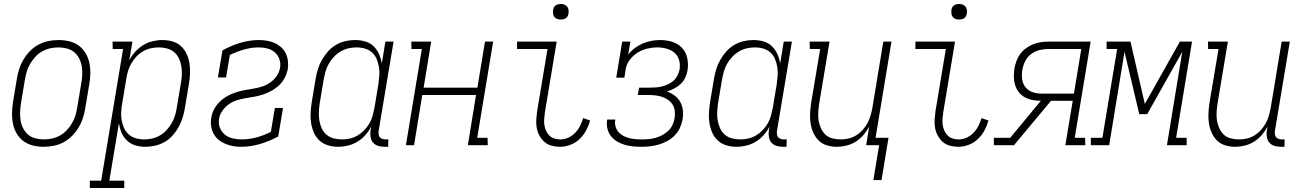

<svg xmlns="http://www.w3.org/2000/svg" viewBox="-20 -729 6540 964"><path d="M199 8Q171 8 145 1.5Q119 -5 98.5 -20Q78 -35 64.5 -57.5Q51 -80 45.5 -106Q40 -132 40.5 -160Q41 -188 45 -215L65 -335Q69 -360 77 -384.5Q85 -409 99 -432Q113 -455 132 -474Q151 -493 174.5 -505.5Q198 -518 223.5 -523Q249 -528 274 -528Q302 -528 328.5 -521.5Q355 -515 375.5 -500Q396 -485 409.5 -462.5Q423 -440 428.5 -414Q434 -388 433.5 -360Q433 -332 428 -305L408 -185Q404 -160 396 -135.5Q388 -111 374 -88Q360 -65 341 -46Q322 -27 298.5 -14.5Q275 -2 249.5 3Q224 8 199 8ZM200 -29Q221 -29 241.5 -33.5Q262 -38 281 -48.5Q300 -59 315.5 -75.5Q331 -92 342 -111Q353 -130 359 -150Q365 -170 368 -191L388 -311Q392 -332 393 -354Q394 -376 390.5 -396.5Q387 -417 377.5 -435.5Q368 -454 352.5 -467Q337 -480 316 -485.5Q295 -491 274 -491Q253 -491 232.5 -486.5Q212 -482 192.5 -471.5Q173 -461 158 -444.5Q143 -428 131.5 -409Q120 -390 114.5 -370Q109 -350 105 -329L85 -209Q82 -188 81 -166Q80 -144 83.5 -123.5Q87 -103 96.5 -84.5Q106 -66 121 -53Q136 -40 157.5 -34.5Q179 -29 200 -29Z M431 215V178H488L598 -483H546L545 -520H645L629 -426Q641 -449 659 -469Q677 -489 699 -502.5Q721 -516 746 -522Q771 -528 796 -528Q822 -528 847 -520.5Q872 -513 889.5 -496.5Q907 -480 917.5 -457Q928 -434 931.5 -409Q935 -384 934 -357.5Q933 -331 928 -305L908 -185Q904 -161 896.5 -137Q889 -113 876.5 -90.5Q864 -68 846.5 -48.5Q829 -29 806 -16Q783 -3 758.5 2.5Q734 8 710 8Q684 8 660 1Q636 -6 618 -23Q600 -40 590.5 -62.5Q581 -85 577 -110L529 178H604V215ZM704 -29Q724 -29 744 -33.5Q764 -38 783 -49Q802 -60 817 -76.5Q832 -93 842.5 -111.5Q853 -130 859 -150Q865 -170 868 -191L888 -311Q892 -332 893 -353.5Q894 -375 890.5 -396Q887 -417 878.5 -435.5Q870 -454 854.5 -467Q839 -480 819 -485.5Q799 -491 777 -491Q757 -491 737 -486.5Q717 -482 698.5 -471.5Q680 -461 665 -445Q650 -429 639.5 -411Q629 -393 623 -373Q617 -353 614 -333L594 -213Q590 -191 588.5 -169.5Q587 -148 590.5 -127Q594 -106 602.5 -87Q611 -68 626 -54.5Q641 -41 661.5 -35Q682 -29 704 -29Z M1192 8Q1170 8 1150 4.5Q1130 1 1111 -7Q1092 -15 1077 -27.5Q1062 -40 1052.5 -57.5Q1043 -75 1040 -96Q1037 -117 1041 -138Q1044 -160 1055 -180.5Q1066 -201 1082.5 -217.5Q1099 -234 1119.5 -245.5Q1140 -257 1162 -264.5Q1184 -272 1206 -276Q1228 -280 1249.5 -283.5Q1271 -287 1293 -293.5Q1315 -300 1335 -313.5Q1355 -327 1368.5 -346.5Q1382 -366 1386 -388Q1390 -410 1383 -431Q1376 -452 1360 -466Q1344 -480 1323 -485.5Q1302 -491 1279 -491Q1243 -491 1206 -480.5Q1169 -470 1134 -453L1115 -340H1074L1097 -476Q1140 -500 1187 -514Q1234 -528 1280 -528Q1301 -528 1321 -524.5Q1341 -521 1359 -513Q1377 -505 1391.5 -492Q1406 -479 1414.5 -461.5Q1423 -444 1425.5 -423.5Q1428 -403 1425 -383Q1421 -361 1410.5 -340Q1400 -319 1383 -302.5Q1366 -286 1345.5 -274.5Q1325 -263 1303.5 -255.5Q1282 -248 1260 -244Q1238 -240 1216 -236.5Q1194 -233 1172 -226.5Q1150 -220 1131 -207Q1112 -194 1097.5 -174Q1083 -154 1080 -133Q1076 -109 1084 -88Q1092 -67 1108.5 -53.5Q1125 -40 1147.5 -34.5Q1170 -29 1194 -29Q1230 -29 1267.5 -39Q1305 -49 1340 -67L1360 -187H1401L1377 -44Q1333 -20 1285.5 -6Q1238 8 1192 8Z M1677 8Q1651 8 1626.5 0.5Q1602 -7 1584 -23.5Q1566 -40 1556 -63Q1546 -86 1542 -111Q1538 -136 1539.5 -162.5Q1541 -189 1545 -215L1565 -335Q1569 -359 1576.5 -383Q1584 -407 1597 -429.5Q1610 -452 1627.5 -471.5Q1645 -491 1667.5 -504Q1690 -517 1714.5 -522.5Q1739 -528 1763 -528Q1789 -528 1813.5 -521Q1838 -514 1855.5 -497Q1873 -480 1883 -457.5Q1893 -435 1897 -410L1915 -520H1956L1881 -71Q1880 -63 1881 -54.5Q1882 -46 1887 -40Q1892 -34 1900.5 -31.5Q1909 -29 1917 -29H1930L1929 8H1910Q1894 8 1879 3.5Q1864 -1 1854 -12Q1844 -23 1841 -39Q1838 -55 1840 -71L1844 -94Q1832 -71 1814.5 -51Q1797 -31 1774.5 -17.5Q1752 -4 1727 2Q1702 8 1677 8ZM1697 -29Q1717 -29 1737 -33.5Q1757 -38 1775 -48.5Q1793 -59 1808.5 -75Q1824 -91 1834.5 -109Q1845 -127 1850.5 -147Q1856 -167 1860 -187L1880 -307Q1883 -329 1884.5 -350.5Q1886 -372 1882.5 -393Q1879 -414 1871 -433Q1863 -452 1848 -465.5Q1833 -479 1812.5 -485Q1792 -491 1770 -491Q1750 -491 1730 -486.5Q1710 -482 1691 -471Q1672 -460 1656.5 -443.5Q1641 -427 1630.5 -408.5Q1620 -390 1614.5 -370Q1609 -350 1605 -329L1585 -209Q1582 -188 1581 -166.5Q1580 -145 1583.5 -124Q1587 -103 1595.5 -84.5Q1604 -66 1619 -53Q1634 -40 1654.5 -34.5Q1675 -29 1697 -29Z M2018 0 2098 -483H2046L2045 -520H2145L2107 -289H2377L2415 -520H2456L2376 -37H2428L2429 0H2329L2370 -252H2100L2059 0Z M2792 8Q2770 8 2749.5 2.5Q2729 -3 2714 -16Q2699 -29 2689 -47Q2679 -65 2675 -86Q2671 -107 2672.5 -128.5Q2674 -150 2677 -172L2729 -483H2576V-520H2775L2716 -166Q2714 -150 2712.5 -134Q2711 -118 2713 -103Q2715 -88 2721 -74Q2727 -60 2737 -49.5Q2747 -39 2762 -34Q2777 -29 2793 -29Q2813 -29 2832.5 -37.5Q2852 -46 2867.5 -62Q2883 -78 2892.5 -97Q2902 -116 2908 -136L2943 -124Q2936 -99 2923 -74.5Q2910 -50 2890 -31Q2870 -12 2844 -2Q2818 8 2792 8ZM2796 -631Q2786 -631 2777.5 -634Q2769 -637 2763.5 -644Q2758 -651 2757 -660.5Q2756 -670 2757 -680Q2758 -686 2761 -692Q2764 -698 2770 -702Q2776 -706 2782.5 -707.5Q2789 -709 2795 -709Q2805 -709 2813.5 -706Q2822 -703 2827.5 -696Q2833 -689 2834.5 -679.5Q2836 -670 2834 -660Q2833 -654 2830 -648Q2827 -642 2821.5 -638Q2816 -634 2809 -632.5Q2802 -631 2796 -631Z M3202 8Q3180 8 3158.5 6Q3137 4 3116.5 -2Q3096 -8 3078.5 -18.5Q3061 -29 3048 -45Q3035 -61 3030 -82Q3025 -103 3028 -125L3029 -129H3069V-126Q3066 -110 3070.5 -94Q3075 -78 3085 -66.5Q3095 -55 3108.5 -47.5Q3122 -40 3137.5 -36Q3153 -32 3169.5 -30.5Q3186 -29 3203 -29Q3220 -29 3237 -30.5Q3254 -32 3271.5 -37Q3289 -42 3305 -50.5Q3321 -59 3335 -72Q3349 -85 3356.5 -101.5Q3364 -118 3367 -135Q3370 -153 3368 -171Q3366 -189 3357.5 -203Q3349 -217 3335 -227Q3321 -237 3305 -242.5Q3289 -248 3271 -250Q3253 -252 3235 -252H3182L3189 -289H3242Q3257 -289 3272.5 -290Q3288 -291 3303.5 -295Q3319 -299 3334.5 -306Q3350 -313 3362 -324Q3374 -335 3381.5 -350Q3389 -365 3392 -380Q3396 -405 3389.5 -427.5Q3383 -450 3366 -464.5Q3349 -479 3326 -485Q3303 -491 3279 -491Q3255 -491 3230 -485Q3205 -479 3182.5 -465.5Q3160 -452 3143 -430Q3126 -408 3122 -384L3115 -339H3074L3104 -520H3145L3134 -455Q3149 -474 3168 -488Q3187 -502 3208 -511Q3229 -520 3251 -524Q3273 -528 3295 -528Q3326 -528 3355 -519Q3384 -510 3404 -489Q3424 -468 3430.5 -437.5Q3437 -407 3432 -376Q3429 -357 3420.5 -339Q3412 -321 3397.5 -307.5Q3383 -294 3365 -284.5Q3347 -275 3329 -270Q3350 -262 3367.5 -249Q3385 -236 3395.5 -217Q3406 -198 3408.5 -175.5Q3411 -153 3407 -129Q3403 -107 3393.5 -86.5Q3384 -66 3367.5 -49Q3351 -32 3330.5 -21Q3310 -10 3288.5 -3.5Q3267 3 3245 5.5Q3223 8 3202 8Z M3677 8Q3651 8 3626.5 0.5Q3602 -7 3584 -23.5Q3566 -40 3556 -63Q3546 -86 3542 -111Q3538 -136 3539.5 -162.5Q3541 -189 3545 -215L3565 -335Q3569 -359 3576.5 -383Q3584 -407 3597 -429.5Q3610 -452 3627.5 -471.5Q3645 -491 3667.5 -504Q3690 -517 3714.5 -522.5Q3739 -528 3763 -528Q3789 -528 3813.5 -521Q3838 -514 3855.5 -497Q3873 -480 3883 -457.5Q3893 -435 3897 -410L3915 -520H3956L3881 -71Q3880 -63 3881 -54.5Q3882 -46 3887 -40Q3892 -34 3900.5 -31.5Q3909 -29 3917 -29H3930L3929 8H3910Q3894 8 3879 3.5Q3864 -1 3854 -12Q3844 -23 3841 -39Q3838 -55 3840 -71L3844 -94Q3832 -71 3814.5 -51Q3797 -31 3774.5 -17.5Q3752 -4 3727 2Q3702 8 3677 8ZM3697 -29Q3717 -29 3737 -33.5Q3757 -38 3775 -48.5Q3793 -59 3808.5 -75Q3824 -91 3834.5 -109Q3845 -127 3850.5 -147Q3856 -167 3860 -187L3880 -307Q3883 -329 3884.5 -350.5Q3886 -372 3882.5 -393Q3879 -414 3871 -433Q3863 -452 3848 -465.5Q3833 -479 3812.5 -485Q3792 -491 3770 -491Q3750 -491 3730 -486.5Q3710 -482 3691 -471Q3672 -460 3656.5 -443.5Q3641 -427 3630.5 -408.5Q3620 -390 3614.5 -370Q3609 -350 3605 -329L3585 -209Q3582 -188 3581 -166.5Q3580 -145 3583.5 -124Q3587 -103 3595.5 -84.5Q3604 -66 3619 -53Q3634 -40 3654.5 -34.5Q3675 -29 3697 -29Z M4365 175 4394 0H4329L4344 -93Q4332 -71 4315 -51Q4298 -31 4276 -17.5Q4254 -4 4229.5 2Q4205 8 4181 8Q4155 8 4131 0.5Q4107 -7 4090 -24Q4073 -41 4063 -64Q4053 -87 4049.5 -112Q4046 -137 4047.5 -163Q4049 -189 4053 -215L4098 -483H4046L4045 -520H4145L4093 -209Q4090 -188 4088.5 -166.5Q4087 -145 4090 -125Q4093 -105 4101.5 -86Q4110 -67 4124 -53.5Q4138 -40 4158.5 -34.5Q4179 -29 4201 -29Q4220 -29 4240 -33.5Q4260 -38 4278 -49Q4296 -60 4310.5 -76Q4325 -92 4335 -110Q4345 -128 4350.5 -147.5Q4356 -167 4360 -187L4415 -520H4456L4376 -37H4441L4406 175Z M4792 8Q4770 8 4749.5 2.5Q4729 -3 4714 -16Q4699 -29 4689 -47Q4679 -65 4675 -86Q4671 -107 4672.5 -128.5Q4674 -150 4677 -172L4729 -483H4576V-520H4775L4716 -166Q4714 -150 4712.5 -134Q4711 -118 4713 -103Q4715 -88 4721 -74Q4727 -60 4737 -49.5Q4747 -39 4762 -34Q4777 -29 4793 -29Q4813 -29 4832.5 -37.5Q4852 -46 4867.5 -62Q4883 -78 4892.5 -97Q4902 -116 4908 -136L4943 -124Q4936 -99 4923 -74.5Q4910 -50 4890 -31Q4870 -12 4844 -2Q4818 8 4792 8ZM4796 -631Q4786 -631 4777.5 -634Q4769 -637 4763.5 -644Q4758 -651 4757 -660.5Q4756 -670 4757 -680Q4758 -686 4761 -692Q4764 -698 4770 -702Q4776 -706 4782.5 -707.5Q4789 -709 4795 -709Q4805 -709 4813.5 -706Q4822 -703 4827.5 -696Q4833 -689 4834.5 -679.5Q4836 -670 4834 -660Q4833 -654 4830 -648Q4827 -642 4821.5 -638Q4816 -634 4809 -632.5Q4802 -631 4796 -631Z M4970 0V-37H5052L5206 -223Q5185 -223 5164 -227Q5143 -231 5125.5 -240.5Q5108 -250 5095.5 -266Q5083 -282 5077 -301Q5071 -320 5070.5 -341.5Q5070 -363 5073 -385Q5077 -404 5083.5 -422.5Q5090 -441 5102 -457.5Q5114 -474 5131 -486.5Q5148 -499 5166.5 -506.5Q5185 -514 5204.5 -517Q5224 -520 5243 -520H5456L5376 -37H5428L5429 0H5329L5366 -223H5257L5071 0ZM5207 -259H5372L5409 -483H5243Q5221 -483 5198.5 -477.5Q5176 -472 5157 -457.5Q5138 -443 5127.5 -422Q5117 -401 5113 -379Q5109 -355 5112 -332Q5115 -309 5128 -292Q5141 -275 5162.5 -267Q5184 -259 5207 -259Z M5457 0V-37H5515L5589 -483H5536V-520H5656L5728 -207L5904 -520H5965L5885 -37H5938V0H5839L5916 -469L5740 -156H5700L5626 -469L5549 0Z M6181 8Q6155 8 6131 0.5Q6107 -7 6090 -24Q6073 -41 6063 -64Q6053 -87 6049.5 -112Q6046 -137 6047.5 -163Q6049 -189 6053 -215L6098 -483H6046L6045 -520H6145L6093 -209Q6090 -188 6088.5 -166.5Q6087 -145 6090 -125Q6093 -105 6101.5 -86Q6110 -67 6124 -53.5Q6138 -40 6158.5 -34.5Q6179 -29 6201 -29Q6220 -29 6240 -33.5Q6260 -38 6278 -49Q6296 -60 6310.5 -76Q6325 -92 6335 -110Q6345 -128 6350.5 -147.5Q6356 -167 6360 -187L6415 -520H6456L6381 -71Q6380 -63 6381 -54.5Q6382 -46 6387 -40Q6392 -34 6400.5 -31.5Q6409 -29 6417 -29H6430L6429 8H6410Q6394 8 6379 3.5Q6364 -1 6354 -12Q6344 -23 6341 -39Q6338 -55 6340 -71L6344 -93Q6332 -71 6315 -51Q6298 -31 6276 -17.5Q6254 -4 6229.5 2Q6205 8 6181 8Z"/></svg>

Font: Iosevka Curly Slab Extralight
Style: Italic
Weight: 200
Italic angle: -9°
Monospace: yes
Designer: Belleve Invis
Foundry: Belleve Invis
Version: Version 22.1.2; ttfautohint (v1.8.4)